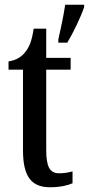

<svg xmlns="http://www.w3.org/2000/svg" viewBox="-20 -780 375 810"><path d="M226 -613V-600H264C289 -642 321 -708 335 -750V-760H255C248 -712 236 -657 226 -613ZM192 10C236 10 269 1 286 -7V-57C268 -52 251 -49 229 -49C190 -49 175 -77 175 -147V-486H278V-536H175V-659H122C114 -605 103 -581 87 -561C71 -540 49 -526 16 -521V-486H77V-146C77 -30 116 10 192 10Z"/></svg>

Font: Noto Serif Devanagari ExtraCondensed Medium
Style: Regular
Weight: 500
Width: 2
Designer: Universal Thirst, Indian Type Foundry and the Monotype Design Team
Foundry: Monotype Imaging Inc.
Version: Version 2.004